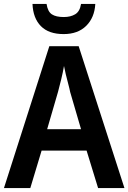

<svg xmlns="http://www.w3.org/2000/svg" viewBox="-20 -949 648 969"><path d="M475 0 417 -189H190L133 0H0L229 -716H377L608 0ZM334 -485Q331 -501 324.5 -525Q318 -549 312 -574Q306 -599 303 -616Q298 -586 289 -549Q280 -512 273 -486L218 -297H389ZM461 -929Q457 -860 415 -818.5Q373 -777 301 -777Q226 -777 186.5 -817Q147 -857 144 -929H215Q221 -890 242 -876.5Q263 -863 302 -863Q336 -863 359.5 -877Q383 -891 389 -929Z"/></svg>

Font: Noto Sans Georgian SemiCondensed SemiBold
Style: Regular
Weight: 600
Width: 4
Designer: Monotype Design Team, Akaki Razmadze
Foundry: Google LLC
Version: Version 2.005; ttfautohint (v1.8.4.7-5d5b)